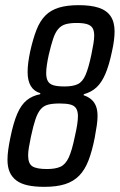

<svg xmlns="http://www.w3.org/2000/svg" viewBox="-20 -716 464 744"><path d="M152 8Q114 8 87 2Q60 -4 43 -17Q26 -30 17.5 -49.5Q9 -69 9 -97Q9 -115 12 -136.5Q15 -158 20 -182Q32 -241 47 -275.5Q62 -310 83.5 -327.5Q105 -345 136 -351V-355Q112 -362 99.5 -382.5Q87 -403 87 -437Q87 -454 89.5 -473.5Q92 -493 97 -517Q108 -566 121.5 -600.5Q135 -635 156 -656Q177 -677 208.5 -686.5Q240 -696 285 -696Q332 -696 362.5 -686Q393 -676 408.5 -653.5Q424 -631 424 -594Q424 -578 421.5 -558.5Q419 -539 414 -517Q403 -464 388.5 -430Q374 -396 354 -377.5Q334 -359 305 -351L304 -347Q322 -341 334 -330.5Q346 -320 352 -304.5Q358 -289 358 -266Q358 -250 355 -229.5Q352 -209 347 -182Q337 -131 323 -94.5Q309 -58 287 -35.5Q265 -13 232.5 -2.5Q200 8 152 8ZM162 -61Q195 -61 214.5 -70Q234 -79 246.5 -106Q259 -133 270 -187Q276 -213 279 -232.5Q282 -252 282 -266Q282 -285 275 -296Q268 -307 252.5 -311Q237 -315 211 -315Q184 -315 166.5 -310.5Q149 -306 137.5 -292.5Q126 -279 117.5 -254Q109 -229 100 -187Q95 -163 92 -145Q89 -127 89 -114Q89 -82 105.5 -71.5Q122 -61 162 -61ZM230 -381Q263 -381 281.5 -390Q300 -399 311.5 -425.5Q323 -452 334 -504Q339 -528 342 -546.5Q345 -565 345 -578Q345 -597 338.5 -607.5Q332 -618 317 -622.5Q302 -627 277 -627Q251 -627 234 -622Q217 -617 205.5 -603.5Q194 -590 186 -566Q178 -542 169 -504Q164 -481 161.5 -463.5Q159 -446 159 -433Q159 -413 165.5 -401.5Q172 -390 187.5 -385.5Q203 -381 230 -381Z"/></svg>

Font: Saira Condensed
Style: Italic
Weight: 400
Width: 3
Italic angle: -12°
Designer: Hector Gatti with collaboration of the Omnibus-Type team
Foundry: Omnibus-Type
Version: Version 1.100